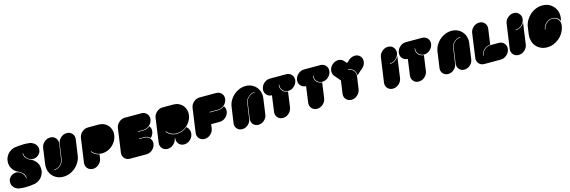

<svg xmlns="http://www.w3.org/2000/svg" viewBox="72 -2568 12502 4212"><g transform="rotate(-15 6322.5 -462.0)"><path d="M724.6 -406.2Q726.6 -400.4 731.4 -386.7Q736.3 -373 739.3 -354.5Q746.1 -319.3 743.2 -268.6Q740.2 -217.8 710 -163.1Q694.3 -133.8 674.8 -111.3Q655.3 -89.8 635.7 -74.2Q598.6 -45.9 566.4 -35.2Q535.2 -24.4 524.4 -21.5Q507.8 -16.6 427.7 -7.8Q372.1 -2 308.6 -2Q280.3 -2 251 -2.9Q154.3 -6.8 118.2 -28.3Q82 -49.8 79.1 -50.8Q78.1 -50.8 73.2 -55.7Q67.4 -59.6 59.6 -67.4Q44.9 -82 27.3 -110.4Q10.7 -137.7 7.8 -177.7Q7.8 -187.5 7.8 -196.3Q7.8 -245.1 29.3 -275.4Q54.7 -309.6 63.5 -318.4Q66.4 -321.3 76.2 -329.1Q85.9 -335.9 101.6 -344.7Q128.9 -359.4 173.8 -366.2Q217.8 -373 269.5 -345.7Q296.9 -332 315.4 -313.5Q334 -295.9 345.7 -277.3Q367.2 -243.2 369.1 -215.8Q372.1 -189.5 372.1 -189.5Q377 -189.5 384.8 -189.5Q380.9 -266.6 344.7 -300.8Q309.6 -335.9 292 -346.7Q268.6 -362.3 256.8 -366.2Q244.1 -369.1 213.9 -385.7Q193.4 -397.5 170.9 -417Q148.4 -435.5 127 -462.9Q114.3 -481.4 106.4 -496.1Q98.6 -510.7 95.7 -518.6Q92.8 -525.4 87.9 -538.1Q84 -551.8 80.1 -570.3Q73.2 -605.5 76.2 -656.2Q79.1 -707 109.4 -761.7Q139.6 -817.4 177.7 -845.7Q216.8 -875 248 -887.7Q264.6 -894.5 277.3 -898.4Q289.1 -902.3 294.9 -904.3Q311.5 -908.2 391.6 -917Q447.3 -922.9 511.7 -922.9Q539.1 -922.9 569.3 -921.9Q666 -918 702.1 -896.5Q738.3 -876 741.2 -874Q742.2 -874 748 -870.1Q752.9 -865.2 760.7 -857.4Q776.4 -842.8 793 -815.4Q809.6 -788.1 812.5 -747.1Q812.5 -737.3 812.5 -729.5Q812.5 -679.7 791 -650.4Q765.6 -615.2 756.8 -607.4Q753.9 -603.5 744.1 -596.7Q734.4 -588.9 718.8 -581.1Q691.4 -565.4 647.5 -558.6Q603.5 -551.8 550.8 -579.1Q523.4 -593.8 504.9 -611.3Q486.3 -628.9 474.6 -647.5Q453.1 -681.6 451.2 -709Q448.2 -736.3 448.2 -736.3Q444.3 -736.3 436.5 -736.3Q440.4 -659.2 476.6 -624Q511.7 -588.9 529.3 -578.1Q552.7 -563.5 564.5 -559.6Q577.1 -555.7 607.4 -539.1Q627.9 -527.3 650.4 -508.8Q672.9 -489.3 694.3 -461.9Q706.1 -444.3 713.9 -428.7Q721.7 -414.1 724.6 -406.2Z M1593.8 -377.9Q1584 -301.8 1544.9 -234.4Q1506.8 -167 1449.2 -117.2Q1392.6 -66.4 1320.3 -38.1Q1249 -8.8 1171.9 -8.8Q1095.7 -8.8 1032.2 -38.1Q968.8 -66.4 925.8 -117.2Q882.8 -167 863.3 -234.4Q850.6 -278.3 850.6 -326.2Q850.6 -352.5 854.5 -378.9Q871.1 -497.1 904.3 -734.4Q915 -809.6 975.6 -863.3Q1036.1 -916 1112.3 -916Q1187.5 -916 1233.4 -862.3Q1279.3 -808.6 1269.5 -734.4Q1252.9 -617.2 1218.8 -382.8Q1205.1 -310.5 1145.5 -260.7Q1085.9 -210.9 1013.7 -210.9Q1012.7 -207 1010.7 -199.2Q1087.9 -199.2 1150.4 -251Q1213.9 -302.7 1229.5 -377.9Q1246.1 -496.1 1279.3 -733.4Q1290 -808.6 1350.6 -862.3Q1411.1 -915 1487.3 -915Q1562.5 -915 1608.4 -861.3Q1646.5 -818.4 1646.5 -759.8Q1646.5 -747.1 1644.5 -733.4Q1627.9 -614.3 1593.8 -377.9Z M2063.5 -290Q2012.7 -300.8 1970.7 -327.1Q1928.7 -353.5 1900.4 -392.6Q1897.5 -390.6 1890.6 -384.8Q1920.9 -343.8 1964.8 -316.4Q2008.8 -288.1 2062.5 -278.3Q2058.6 -249 2050.8 -190.4Q2039.1 -115.2 1978.5 -61.5Q1918 -7.8 1842.8 -7.8Q1766.6 -7.8 1720.7 -61.5Q1683.6 -104.5 1683.6 -163.1Q1683.6 -175.8 1685.5 -190.4Q1710.9 -371.1 1761.7 -732.4Q1772.5 -806.6 1833 -860.4Q1893.6 -914.1 1969.7 -914.1Q2050.8 -914.1 2212.9 -914.1Q2277.3 -914.1 2332 -889.6Q2385.7 -865.2 2422.9 -822.3Q2459 -779.3 2475.6 -721.7Q2486.3 -684.6 2486.3 -643.6Q2486.3 -622.1 2483.4 -598.6Q2474.6 -534.2 2441.4 -476.6Q2408.2 -418.9 2359.4 -376Q2310.5 -333 2250 -308.6Q2188.5 -284.2 2123 -284.2Q2111.3 -284.2 2099.6 -285.2Q2087.9 -286.1 2075.2 -288.1Q2071.3 -289.1 2063.5 -290Z M3266.6 -195.3Q3254.9 -120.1 3194.3 -66.4Q3133.8 -12.7 3058.6 -12.7Q2932.6 -12.7 2682.6 -12.7Q2606.4 -12.7 2560.5 -66.4Q2523.4 -109.4 2523.4 -168Q2523.4 -180.7 2525.4 -195.3Q2550.8 -373 2600.6 -728.5Q2611.3 -803.7 2671.9 -857.4Q2732.4 -911.1 2808.6 -911.1Q2933.6 -911.1 3183.6 -911.1Q3258.8 -911.1 3304.7 -857.4Q3342.8 -814.5 3342.8 -756.8Q3342.8 -743.2 3340.8 -728.5Q3329.1 -654.3 3268.6 -600.6Q3208 -546.9 3132.8 -546.9Q3091.8 -546.9 3010.7 -546.9Q3009.8 -543 3008.8 -535.2Q3049.8 -535.2 3133.8 -535.2Q3172.9 -535.2 3210 -549.8Q3247.1 -564.5 3277.3 -590.8Q3297.9 -566.4 3306.6 -533.2Q3315.4 -499 3310.5 -461.9Q3304.7 -424.8 3286.1 -391.6Q3268.6 -358.4 3240.2 -333Q3216.8 -359.4 3184.6 -374Q3151.4 -388.7 3111.3 -388.7Q3070.3 -388.7 2988.3 -388.7Q2987.3 -384.8 2986.3 -377Q3027.3 -377 3109.4 -377Q3184.6 -377 3230.5 -323.2Q3276.4 -269.5 3266.6 -195.3Z M4051.8 -373Q4002.9 -332 3943.4 -308.6Q3884.8 -285.2 3821.3 -285.2Q3750 -285.2 3692.4 -314.5Q3634.8 -343.8 3597.7 -392.6Q3594.7 -390.6 3587.9 -384.8Q3625 -334 3684.6 -303.7Q3744.1 -273.4 3818.4 -273.4Q3884.8 -273.4 3946.3 -297.9Q4008.8 -322.3 4058.6 -364.3Q4069.3 -351.6 4089.8 -328.1Q4110.4 -303.7 4120.1 -265.6Q4128.9 -227.5 4124 -190.4Q4112.3 -115.2 4051.8 -61.5Q3991.2 -7.8 3916 -7.8Q3839.8 -7.8 3793.9 -61.5Q3748 -114.3 3758.8 -190.4Q3754.9 -190.4 3747.1 -190.4Q3735.4 -115.2 3674.8 -61.5Q3614.3 -7.8 3539.1 -7.8Q3462.9 -7.8 3417 -61.5Q3379.9 -104.5 3379.9 -163.1Q3379.9 -175.8 3381.8 -190.4Q3407.2 -371.1 3458 -733.4Q3468.8 -807.6 3529.3 -861.3Q3589.8 -915 3666 -915Q3747.1 -915 3909.2 -915Q3973.6 -915 4028.3 -890.6Q4082 -866.2 4119.1 -823.2Q4155.3 -780.3 4171.9 -722.7Q4182.6 -685.5 4182.6 -644.5Q4182.6 -623 4179.7 -599.6Q4170.9 -535.2 4138.7 -479.5Q4107.4 -422.9 4059.6 -379.9Q4057.6 -377.9 4051.8 -373Z M4969.7 -590.8Q4989.3 -567.4 4998 -535.2Q5006.8 -502.9 5002 -465.8Q4990.2 -390.6 4929.7 -337.9Q4869.1 -284.2 4793.9 -284.2Q4728.5 -284.2 4599.6 -284.2Q4595.7 -252.9 4586.9 -190.4Q4575.2 -115.2 4514.6 -61.5Q4454.1 -7.8 4378.9 -7.8Q4302.7 -7.8 4256.8 -61.5Q4219.7 -104.5 4219.7 -163.1Q4219.7 -175.8 4221.7 -190.4Q4247.1 -371.1 4297.9 -734.4Q4308.6 -808.6 4369.1 -862.3Q4429.7 -916 4505.9 -916Q4630.9 -916 4881.8 -916Q4957 -916 5002.9 -863.3Q5041 -819.3 5041 -761.7Q5041 -748 5039.1 -734.4Q5033.2 -696.3 5014.6 -663.1Q4995.1 -629.9 4966.8 -605.5Q4938.5 -580.1 4903.3 -566.4Q4868.2 -551.8 4831.1 -551.8Q4765.6 -551.8 4636.7 -551.8Q4635.7 -547.9 4634.8 -540Q4699.2 -540 4829.1 -540Q4867.2 -540 4903.3 -553.7Q4938.5 -567.4 4969.7 -590.8Z M5130.9 -536.1Q5141.6 -611.3 5178.7 -676.8Q5216.8 -742.2 5271.5 -791Q5327.1 -839.8 5397.5 -868.2Q5466.8 -897.5 5542 -897.5Q5617.2 -897.5 5678.7 -869.1Q5740.2 -840.8 5782.2 -791Q5824.2 -742.2 5842.8 -676.8Q5855.5 -633.8 5855.5 -586.9Q5855.5 -562.5 5851.6 -536.1Q5835 -417 5801.8 -178.7Q5791 -105.5 5732.4 -53.7Q5672.9 -2 5599.6 -2Q5526.4 -2 5481.4 -53.7Q5437.5 -105.5 5447.3 -178.7Q5463.9 -299.8 5498 -540Q5511.7 -609.4 5569.3 -658.2Q5627 -707 5698.2 -707Q5698.2 -710.9 5700.2 -717.8Q5626 -717.8 5564.5 -667Q5502.9 -616.2 5487.3 -543Q5469.7 -420.9 5434.6 -177.7Q5424.8 -104.5 5365.2 -52.7Q5306.6 -1 5232.4 -1Q5159.2 -1 5114.3 -52.7Q5078.1 -95.7 5078.1 -152.3Q5078.1 -165 5080.1 -177.7Q5096.7 -296.9 5130.9 -536.1Z M6629.9 -733.4Q6618.2 -658.2 6557.6 -604.5Q6497.1 -550.8 6421.9 -550.8Q6346.7 -551.8 6300.8 -605.5Q6254.9 -658.2 6265.6 -734.4Q6261.7 -734.4 6253.9 -734.4Q6242.2 -655.3 6289.1 -598.6Q6336.9 -542 6414.1 -540Q6398.4 -422.9 6365.2 -190.4Q6354.5 -115.2 6293.9 -61.5Q6233.4 -7.8 6157.2 -7.8Q6082 -7.8 6037.1 -61.5Q5991.2 -115.2 6002 -190.4Q6018.6 -310.5 6051.8 -550.8Q5976.6 -551.8 5930.7 -605.5Q5893.6 -648.4 5893.6 -707Q5893.6 -719.7 5895.5 -734.4Q5906.2 -808.6 5966.8 -862.3Q6027.3 -916 6103.5 -916Q6226.6 -916 6473.6 -916Q6548.8 -915 6593.8 -862.3Q6631.8 -818.4 6631.8 -760.7Q6631.8 -747.1 6629.9 -733.4Z M7405.3 -733.4Q7393.6 -658.2 7333 -604.5Q7272.5 -550.8 7197.3 -550.8Q7122.1 -551.8 7076.2 -605.5Q7030.3 -658.2 7041 -734.4Q7037.1 -734.4 7029.3 -734.4Q7017.6 -655.3 7064.5 -598.6Q7112.3 -542 7189.5 -540Q7173.8 -422.9 7140.6 -190.4Q7129.9 -115.2 7069.3 -61.5Q7008.8 -7.8 6932.6 -7.8Q6857.4 -7.8 6812.5 -61.5Q6766.6 -115.2 6777.3 -190.4Q6793.9 -310.5 6827.1 -550.8Q6752 -551.8 6706.1 -605.5Q6668.9 -648.4 6668.9 -707Q6668.9 -719.7 6670.9 -734.4Q6681.6 -808.6 6742.2 -862.3Q6802.7 -916 6878.9 -916Q7002 -916 7249 -916Q7324.2 -915 7369.1 -862.3Q7407.2 -818.4 7407.2 -760.7Q7407.2 -747.1 7405.3 -733.4Z M8187.5 -739.3Q8182.6 -704.1 8165 -669.9Q8147.5 -636.7 8116.2 -610.4Q8069.3 -568.4 7975.6 -486.3Q7980.5 -560.5 7932.6 -613.3Q7883.8 -666 7807.6 -666Q7806.6 -662.1 7805.7 -654.3Q7880.9 -654.3 7926.8 -601.6Q7972.7 -547.9 7962.9 -473.6Q7949.2 -377.9 7921.9 -185.5Q7910.2 -111.3 7849.6 -57.6Q7789.1 -3.9 7713.9 -3.9Q7637.7 -3.9 7591.8 -56.6Q7545.9 -110.4 7556.6 -185.5Q7570.3 -282.2 7597.7 -473.6Q7558.6 -518.6 7481.4 -609.4Q7459 -635.7 7450.2 -668.9Q7444.3 -690.4 7444.3 -711.9Q7444.3 -724.6 7446.3 -738.3Q7451.2 -773.4 7468.8 -806.6Q7486.3 -839.8 7517.6 -867.2Q7547.9 -893.6 7584 -906.2Q7619.1 -919.9 7654.3 -919.9Q7689.5 -919.9 7721.7 -906.2Q7752.9 -893.6 7775.4 -867.2Q7792 -847.7 7826.2 -807.6Q7848.6 -828.1 7894.5 -867.2Q7924.8 -893.6 7960.9 -906.2Q7996.1 -919.9 8030.3 -919.9Q8065.4 -919.9 8097.7 -907.2Q8128.9 -893.6 8152.3 -867.2Q8175.8 -839.8 8184.6 -806.6Q8189.5 -785.2 8189.5 -764.6Q8189.5 -752 8187.5 -739.3Z M8731.4 -543.9Q8793.9 -543.9 8848.6 -580.1Q8902.3 -615.2 8930.7 -670.9Q8908.2 -509.8 8863.3 -185.5Q8851.6 -111.3 8791 -57.6Q8730.5 -3.9 8655.3 -3.9Q8579.1 -3.9 8533.2 -56.6Q8496.1 -100.6 8496.1 -158.2Q8496.1 -171.9 8498 -185.5Q8524.4 -370.1 8576.2 -738.3Q8586.9 -813.5 8647.5 -866.2Q8708 -919.9 8784.2 -919.9Q8859.4 -919.9 8904.3 -866.2Q8942.4 -823.2 8942.4 -764.6Q8942.4 -752 8940.4 -738.3Q8928.7 -663.1 8868.2 -609.4Q8807.6 -555.7 8732.4 -555.7Q8731.4 -551.8 8731.4 -543.9Z M9715.8 -733.4Q9704.1 -658.2 9643.6 -604.5Q9583 -550.8 9507.8 -550.8Q9432.6 -551.8 9386.7 -605.5Q9340.8 -658.2 9351.6 -734.4Q9347.7 -734.4 9339.8 -734.4Q9328.1 -655.3 9375 -598.6Q9422.9 -542 9500 -540Q9484.4 -422.9 9451.2 -190.4Q9440.4 -115.2 9379.9 -61.5Q9319.3 -7.8 9243.2 -7.8Q9168 -7.8 9123 -61.5Q9077.1 -115.2 9087.9 -190.4Q9104.5 -310.5 9137.7 -550.8Q9062.5 -551.8 9016.6 -605.5Q8979.5 -648.4 8979.5 -707Q8979.5 -719.7 8981.4 -734.4Q8992.2 -808.6 9052.7 -862.3Q9113.3 -916 9189.5 -916Q9312.5 -916 9559.6 -916Q9634.8 -915 9679.7 -862.3Q9717.8 -818.4 9717.8 -760.7Q9717.8 -747.1 9715.8 -733.4Z M9807.6 -536.1Q9818.4 -611.3 9855.5 -676.8Q9893.6 -742.2 9948.2 -791Q10003.9 -839.8 10074.2 -868.2Q10143.6 -897.5 10218.8 -897.5Q10293.9 -897.5 10355.5 -869.1Q10417 -840.8 10459 -791Q10501 -742.2 10519.5 -676.8Q10532.2 -633.8 10532.2 -586.9Q10532.2 -562.5 10528.3 -536.1Q10511.7 -417 10478.5 -178.7Q10467.8 -105.5 10409.2 -53.7Q10349.6 -2 10276.4 -2Q10203.1 -2 10158.2 -53.7Q10114.3 -105.5 10124 -178.7Q10140.6 -299.8 10174.8 -540Q10188.5 -609.4 10246.1 -658.2Q10303.7 -707 10375 -707Q10375 -710.9 10377 -717.8Q10302.7 -717.8 10241.2 -667Q10179.7 -616.2 10164.1 -543Q10146.5 -420.9 10111.3 -177.7Q10101.6 -104.5 10042 -52.7Q9983.4 -1 9909.2 -1Q9835.9 -1 9791 -52.7Q9754.9 -95.7 9754.9 -152.3Q9754.9 -165 9756.8 -177.7Q9773.4 -296.9 9807.6 -536.1Z M11312.5 -190.4Q11300.8 -115.2 11240.2 -61.5Q11179.7 -7.8 11104.5 -7.8Q10979.5 -7.8 10729.5 -7.8Q10653.3 -7.8 10607.4 -61.5Q10570.3 -104.5 10570.3 -163.1Q10570.3 -175.8 10572.3 -190.4Q10597.7 -371.1 10647.5 -733.4Q10658.2 -807.6 10718.8 -861.3Q10779.3 -915 10855.5 -915Q10930.7 -915 10976.6 -862.3Q11022.5 -808.6 11012.7 -733.4Q10996.1 -616.2 10962.9 -383.8Q10884.8 -381.8 10822.3 -325.2Q10759.8 -268.6 10748 -190.4Q10752 -190.4 10759.8 -190.4Q10770.5 -265.6 10832 -319.3Q10892.6 -372.1 10967.8 -373Q11031.2 -373 11156.2 -373Q11231.4 -372.1 11277.3 -319.3Q11314.5 -275.4 11314.5 -217.8Q11314.5 -204.1 11312.5 -190.4Z M11586.9 -543.9Q11649.4 -543.9 11704.1 -580.1Q11757.8 -615.2 11786.1 -670.9Q11763.7 -509.8 11718.8 -185.5Q11707 -111.3 11646.5 -57.6Q11585.9 -3.9 11510.7 -3.9Q11434.6 -3.9 11388.7 -56.6Q11351.6 -100.6 11351.6 -158.2Q11351.6 -171.9 11353.5 -185.5Q11379.9 -370.1 11431.6 -738.3Q11442.4 -813.5 11502.9 -866.2Q11563.5 -919.9 11639.6 -919.9Q11714.8 -919.9 11759.8 -866.2Q11797.9 -823.2 11797.9 -764.6Q11797.9 -752 11795.9 -738.3Q11784.2 -663.1 11723.6 -609.4Q11663.1 -555.7 11587.9 -555.7Q11586.9 -551.8 11586.9 -543.9Z M12441.4 -114.3Q12382.8 -63.5 12310.5 -33.2Q12238.3 -3.9 12160.2 -3.9Q12082 -3.9 12017.6 -33.2Q11953.1 -63.5 11910.2 -114.3Q11866.2 -165 11847.7 -237.3Q11835 -283.2 11835 -332Q11835 -359.4 11838.9 -387.7Q11846.7 -440.4 11861.3 -544.9Q11872.1 -622.1 11911.1 -690.4Q11950.2 -758.8 12007.8 -809.6Q12066.4 -861.3 12138.7 -890.6Q12210.9 -919.9 12288.1 -919.9Q12366.2 -919.9 12430.7 -890.6Q12494.1 -861.3 12538.1 -809.6Q12582 -758.8 12602.5 -691.4Q12615.2 -647.5 12615.2 -600.6Q12615.2 -573.2 12611.3 -544.9Q12608.4 -529.3 12604.5 -514.6Q12599.6 -499 12592.8 -486.3Q12575.2 -534.2 12532.2 -563.5Q12490.2 -592.8 12432.6 -592.8Q12352.5 -592.8 12286.1 -535.2Q12220.7 -477.5 12209 -396.5Q12212.9 -396.5 12220.7 -396.5Q12232.4 -472.7 12293.9 -526.4Q12355.5 -581.1 12431.6 -581.1Q12507.8 -581.1 12553.7 -522.5Q12599.6 -464.8 12588.9 -387.7Q12578.1 -309.6 12539.1 -237.3Q12499 -165 12441.4 -114.3Z"/></g></svg>

Font: Superfatty Italic
Style: Italic
Weight: 400
Version: Version 1.0